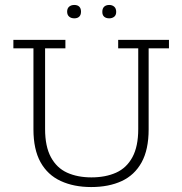

<svg xmlns="http://www.w3.org/2000/svg" viewBox="-20 -744 735 775"><path d="M348 11Q278 11 225 -13.5Q172 -38 143.5 -89.5Q115 -141 115 -222V-549H34V-583H244V-549H162V-223Q162 -153 185.5 -109.5Q209 -66 251 -47Q293 -28 349 -28Q406 -28 448.5 -47Q491 -66 514.5 -109.5Q538 -153 538 -223V-549H457V-583H662V-549H580V-222Q580 -140 551.5 -88.5Q523 -37 471 -13Q419 11 348 11ZM280 -670Q267 -670 259 -677Q251 -684 251 -697Q251 -710 259 -717Q267 -724 280 -724Q293 -724 300 -717Q307 -710 307 -697Q307 -684 300 -677Q293 -670 280 -670ZM421 -670Q408 -670 400.5 -676.5Q393 -683 393 -696Q393 -710 400.5 -717Q408 -724 421 -724Q433 -724 441 -717Q449 -710 449 -696Q449 -683 441 -676.5Q433 -670 421 -670Z"/></svg>

Font: Rokkitt ExtraLight
Style: Regular
Weight: 250
Version: Version 3.103